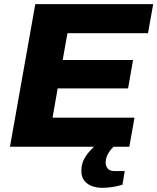

<svg xmlns="http://www.w3.org/2000/svg" viewBox="-20 -707 758 925"><path d="M28 0 150 -687H718L693 -547H305L282 -418H621L597 -281H258L233 -140H628L603 0ZM473 198Q448 198 424.5 190Q401 182 386.5 164Q372 146 372 116Q372 86 383.5 63Q395 40 412 21.5Q429 3 445 -12H539L538 -8Q517 6 503 29.5Q489 53 489 76Q489 93 499 105Q509 117 531 117H581L570 183Q548 190 521 194Q494 198 473 198Z"/></svg>

Font: Archivo SemiBold ExtraBold
Style: Italic
Weight: 800
Italic angle: -10°
Version: Version 2.001